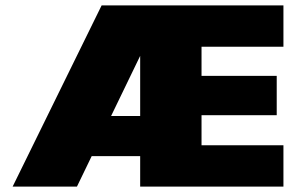

<svg xmlns="http://www.w3.org/2000/svg" viewBox="-20 -695 1116 715"><path d="M27 0H266.5L554 -594.5V-675H358.5ZM219.5 -113.5H550V-263H263ZM502 0H1035.5V-154H730.5V-266H1010.5V-412.5H730.5V-521H1035.5V-675H502Z"/></svg>

Font: Anybody UltraCondensed Thin Black
Style: Regular
Weight: 900
Version: Version 1.111